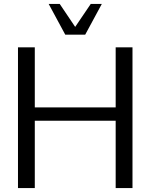

<svg xmlns="http://www.w3.org/2000/svg" viewBox="-20 -955 764 975"><path d="M71.3 0V-714.8H156.7V-409.7H567.4V-714.8H652.8V0H567.4V-341.8H156.7V0ZM311.5 -778.8 227.1 -935.1H283.2L361.8 -818.4L440.9 -935.1H497.1L412.6 -778.8Z"/></svg>

Font: Pontano Sans
Style: Regular
Weight: 400
Designer: Vernon Adams
Foundry: Vernon Adams
Version: Version 2.001